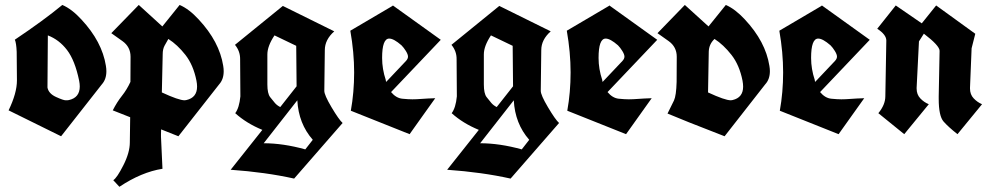

<svg xmlns="http://www.w3.org/2000/svg" viewBox="-20 -549 3944 764"><path d="M39.1 -391.1Q152.8 -467.3 228 -529.3Q265.6 -513.2 303.7 -471.7Q386.2 -383.3 401.4 -287.1Q403.3 -275.9 403.3 -265.6Q403.3 -233.4 385.3 -213.4L223.1 -6.8L14.2 -109.9Q47.4 -178.7 47.4 -229L46.4 -342.8Q44.9 -377.9 39.1 -391.1ZM170.4 -408.2 168.9 -200.7Q173.3 -176.8 202.6 -163.3Q231.9 -149.9 241.5 -149.9Q251 -149.9 254.4 -150.9Q297.4 -160.6 297.4 -205.1Q297.4 -215.3 294.9 -228Q278.3 -308.6 246.8 -349.9Q215.3 -391.1 170.4 -408.2Z M626.5 122.6Q543 135.7 455.1 194.3L430.7 168Q445.3 159.2 470.9 108.6Q496.6 58.1 496.6 17.6L498 -82.5L428.7 -109.9Q445.3 -142.6 465.1 -167.5Q484.9 -192.4 499 -223.1L499.5 -323.2Q499.5 -362.3 467.5 -385.3Q435.5 -408.2 422.9 -417L532.2 -529.3L626 -443.8L694.8 -529.3Q732.4 -513.2 770.5 -471.7Q853 -383.3 868.2 -287.1Q870.1 -275.9 870.1 -265.6Q870.1 -233.4 852.1 -213.4L689.9 -6.8L621.1 -34.2L620.6 -15.1Q620.6 -11.2 620.6 -4.6Q620.6 2 626.5 122.6ZM624 -181.2Q691.4 -149.9 714.8 -149.9Q718.8 -149.9 721.7 -150.9Q764.2 -160.6 764.2 -204.6Q764.2 -215.3 761.7 -228Q749.5 -290 717.8 -330.6Q686 -371.1 649.9 -394Q642.1 -380.9 634.8 -367.2Q627.4 -353.5 627.4 -333Z M915 -370.6 1105.5 -525.4 1310.1 -424.3Q1272.5 -391.1 1272.5 -349.6L1270.5 -188Q1270 -171.4 1299.3 -122.1Q1328.6 -72.8 1343.3 -59.6L1150.4 161.6Q1036.1 136.2 897.9 126.5L1023.9 -32.2Q960.9 -58.1 916 -98.6Q932.1 -120.1 936.5 -165.5L935.5 -313Q936 -345.2 915 -370.6ZM1224.6 7.3Q1168 -57.1 1163.1 -149.9L1029.3 21Q1106.4 21 1194.8 45.4ZM1160.2 -205.6 1158.7 -366.7 1072.3 -408.2Q1043.9 -365.7 1043.9 -332.5V-212.9Q1043.9 -176.8 1054.9 -162.6Q1065.9 -148.4 1074.2 -138.9Q1082.5 -129.4 1095.2 -123Z M1609.9 -15.1 1376 -108.4Q1389.2 -181.6 1389.2 -261Q1389.2 -340.3 1374 -426.8L1542.5 -525.9V-527.3L1543.5 -526.9H1543.9L1733.9 -390.6L1536.1 -182.6Q1556.2 -158.7 1580.6 -156.2Q1605 -153.8 1620.8 -153.8Q1636.7 -153.8 1658.4 -155.5Q1680.2 -157.2 1711.9 -158.2Q1686 -122.1 1660.6 -86.4Q1635.3 -50.8 1609.9 -15.1ZM1528.8 -395.5Q1500.5 -395.5 1500.5 -318.4Q1500.5 -274.4 1515.1 -230.5Q1515.1 -226.1 1516.6 -223.1L1595.2 -306.2Q1603.5 -314.9 1603.5 -323.7Q1603.5 -332.5 1595 -346.2Q1586.4 -359.9 1577.6 -368.7Q1546.9 -395.5 1528.8 -395.5Z M1776.4 -370.6 1966.8 -525.4 2171.4 -424.3Q2133.8 -391.1 2133.8 -349.6L2131.8 -188Q2131.3 -171.4 2160.6 -122.1Q2189.9 -72.8 2204.6 -59.6L2011.7 161.6Q1897.5 136.2 1759.3 126.5L1885.3 -32.2Q1822.3 -58.1 1777.3 -98.6Q1793.5 -120.1 1797.9 -165.5L1796.9 -313Q1797.4 -345.2 1776.4 -370.6ZM2085.9 7.3Q2029.3 -57.1 2024.4 -149.9L1890.6 21Q1967.8 21 2056.2 45.4ZM2021.5 -205.6 2020 -366.7 1933.6 -408.2Q1905.3 -365.7 1905.3 -332.5V-212.9Q1905.3 -176.8 1916.3 -162.6Q1927.2 -148.4 1935.5 -138.9Q1943.8 -129.4 1956.5 -123Z M2471.2 -15.1 2237.3 -108.4Q2250.5 -181.6 2250.5 -261Q2250.5 -340.3 2235.4 -426.8L2403.8 -525.9V-527.3L2404.8 -526.9H2405.3L2595.2 -390.6L2397.5 -182.6Q2417.5 -158.7 2441.9 -156.2Q2466.3 -153.8 2482.2 -153.8Q2498 -153.8 2519.8 -155.5Q2541.5 -157.2 2573.2 -158.2Q2547.4 -122.1 2522 -86.4Q2496.6 -50.8 2471.2 -15.1ZM2390.1 -395.5Q2361.8 -395.5 2361.8 -318.4Q2361.8 -274.4 2376.5 -230.5Q2376.5 -226.1 2377.9 -223.1L2456.5 -306.2Q2464.8 -314.9 2464.8 -323.7Q2464.8 -332.5 2456.3 -346.2Q2447.8 -359.9 2439 -368.7Q2408.2 -395.5 2390.1 -395.5Z M2863.3 -6.8Q2695.3 -71.8 2636.2 -97.2Q2652.8 -129.9 2661.9 -149.2Q2670.9 -168.5 2672.4 -223.1L2672.9 -323.2Q2672.9 -362.3 2640.9 -385.3Q2608.9 -408.2 2596.2 -417L2705.1 -529.3L2799.3 -443.8L2868.2 -529.3Q2905.3 -513.2 2943.8 -471.7Q3026.4 -383.3 3041.5 -287.1Q3043.5 -275.9 3043.5 -266.1Q3043.5 -233.4 3024.9 -213.4ZM2797.4 -181.2Q2864.7 -149.9 2888.2 -149.9Q2892.1 -149.9 2895 -150.9Q2937 -160.6 2937 -204.1Q2937 -214.8 2934.6 -228Q2922.4 -290 2890.6 -330.6Q2858.9 -371.1 2823.2 -394Q2801.3 -373.5 2800.3 -343.8Z M3316.9 -15.1 3083 -108.4Q3096.2 -181.6 3096.2 -261Q3096.2 -340.3 3081.1 -426.8L3249.5 -525.9V-527.3L3250.5 -526.9H3251L3440.9 -390.6L3243.2 -182.6Q3263.2 -158.7 3287.6 -156.2Q3312 -153.8 3327.9 -153.8Q3343.8 -153.8 3365.5 -155.5Q3387.2 -157.2 3418.9 -158.2Q3393.1 -122.1 3367.7 -86.4Q3342.3 -50.8 3316.9 -15.1ZM3235.8 -395.5Q3207.5 -395.5 3207.5 -318.4Q3207.5 -274.4 3222.2 -230.5Q3222.2 -226.1 3223.6 -223.1L3302.2 -306.2Q3310.5 -314.9 3310.5 -323.7Q3310.5 -332.5 3302 -346.2Q3293.5 -359.9 3284.7 -368.7Q3253.9 -395.5 3235.8 -395.5Z M3647.9 -456.1 3705.1 -527.3 3860.8 -414.6 3846.2 -356.9 3839.8 -199.7Q3839.8 -198.2 3839.8 -196.8Q3839.8 -172.9 3854.5 -157.5Q3869.1 -142.1 3887.7 -134.3L3790 -15.1Q3753.9 -43.5 3734.6 -65.4Q3715.3 -87.4 3715.3 -155.8Q3715.3 -160.6 3715.3 -166L3718.8 -346.7Q3718.8 -367.2 3656.2 -415L3636.7 -384.3L3627.4 -199.7Q3627.4 -198.2 3627.4 -196.8Q3627.4 -172.9 3642.1 -157.5Q3656.7 -142.1 3675.8 -134.3L3578.1 -15.1L3475.1 -98.6Q3502.9 -132.3 3502.9 -166L3506.8 -387.7Q3506.8 -411.1 3470.7 -434.6L3544.4 -527.3Z"/></svg>

Font: UnifrakturCook
Style: Bold
Weight: 700
Designer: j. 'mach' wust
Version: Version 2011-09-01